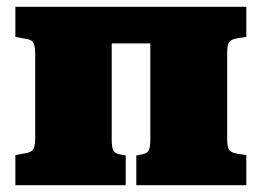

<svg xmlns="http://www.w3.org/2000/svg" viewBox="-20 -542 766 562"><path d="M25 0V-88L57 -94Q73 -97 78 -106Q83 -115 83 -141V-381Q83 -407 78 -416.5Q73 -426 57 -428L25 -434V-522H701V-434L675 -430Q656 -427 650.5 -418Q645 -409 645 -389V-133Q645 -113 650.5 -104Q656 -95 675 -92L701 -88V0H379V-87L395 -90Q411 -93 415.5 -102Q420 -111 420 -132V-415H307V-134Q307 -113 311 -103Q315 -93 331 -90L348 -87V0Z"/></svg>

Font: Literata 18pt Black
Style: Regular
Weight: 900
Designer: Latin by Veronika Burian and Jose Scaglione. Greek by Irene Vlachou. Cyrillic by Vera Evstafieva.
Foundry: TypeTogether
Version: Version 3.103;gftools[0.9.29]